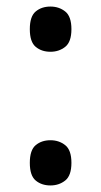

<svg xmlns="http://www.w3.org/2000/svg" viewBox="-20 -559 308 586"><path d="M134 -401Q107 -401 89 -416Q71 -431 71 -470Q71 -509 89 -524Q107 -539 134 -539Q160 -539 179 -524Q198 -509 198 -470Q198 -431 179 -416Q160 -401 134 -401ZM134 7Q107 7 89 -8Q71 -23 71 -62Q71 -101 89 -116Q107 -131 134 -131Q160 -131 179 -116Q198 -101 198 -62Q198 -23 179 -8Q160 7 134 7Z"/></svg>

Font: Noto Serif Thai SemiCondensed Medium
Style: Regular
Weight: 500
Width: 4
Designer: Monotype Design Team
Foundry: Monotype Imaging Inc.
Version: Version 2.002; ttfautohint (v1.8.4.7-5d5b)